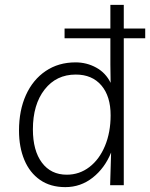

<svg xmlns="http://www.w3.org/2000/svg" viewBox="-20 -760 616 788"><path d="M488 -740V0H432L436 -134Q410 -70 360.5 -31Q311 8 248 8Q187 8 144.5 -21.5Q102 -51 80 -103.5Q58 -156 58 -224Q58 -307 86.5 -370Q115 -433 167.5 -468.5Q220 -504 290 -504Q336 -504 375 -482.5Q414 -461 434 -420L433 -495V-740ZM291 -454Q211 -454 163 -392.5Q115 -331 115 -229Q115 -142 152 -92.5Q189 -43 254 -43Q306 -43 347 -74.5Q388 -106 411 -161.5Q434 -217 434 -287Q434 -365 396 -409.5Q358 -454 291 -454ZM245 -603V-643H576V-603Z"/></svg>

Font: Livvic Light
Style: Regular
Weight: 300
Designer: Jacques Le Bailly, Baron von Fonthausen
Version: Version 1.001; ttfautohint (v1.8.2)